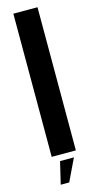

<svg xmlns="http://www.w3.org/2000/svg" viewBox="-142 -824 516 1017"><g transform="rotate(-15 116.0 -315.0)"><path d="M48 0H180.5V-785H48ZM56 155H102.5L161 33H85Z"/></g></svg>

Font: Anybody SemiCondensed SemiBold
Style: Regular
Weight: 600
Width: 4
Version: Version 1.113;gftools[0.9.25]